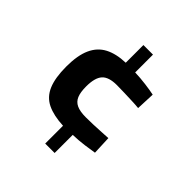

<svg xmlns="http://www.w3.org/2000/svg" viewBox="-183 -712 922 922"><g transform="rotate(45 278.0 -251.0)"><path d="M267 83V-38Q201 -41 158.5 -61.5Q116 -82 96.5 -128Q77 -174 77 -250Q77 -326 98 -372.5Q119 -419 161 -441Q203 -463 266 -465V-585H331V-464Q367 -463 405 -458Q443 -453 466 -448L462 -353Q445 -355 417.5 -356Q390 -357 362 -358Q334 -359 312 -359Q257 -359 234.5 -334Q212 -309 212 -250Q212 -211 221.5 -188Q231 -165 253.5 -154.5Q276 -144 316 -144Q339 -144 366 -145Q393 -146 419 -147.5Q445 -149 463 -150L467 -55Q445 -51 407 -46Q369 -41 331 -40V83Z"/></g></svg>

Font: Cairo Play
Style: Bold
Weight: 700
Version: Version 3.119